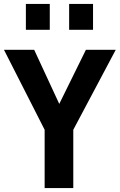

<svg xmlns="http://www.w3.org/2000/svg" viewBox="-27 -952 606 972"><path d="M559 -700 344 -295V0H199V-295L-7 -700H146L273 -426L408 -700ZM104 -801V-932H225V-801ZM323 -801V-932H444V-801Z"/></svg>

Font: Gudea
Style: Bold
Weight: 700
Designer: Agustina Mingote
Foundry: Agustina Mingote
Version: Version 1.002